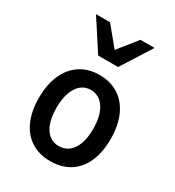

<svg xmlns="http://www.w3.org/2000/svg" viewBox="-202 -971 1004 1099"><g transform="rotate(30 300.0 -421.0)"><path d="M63 -273.5Q63 -362 92 -426.8Q121 -491.5 174.5 -525.8Q228 -560 300 -560Q372 -560 425.5 -525.8Q479 -491.5 508 -427Q537 -362.5 537 -273.5Q537 -187 509.5 -123.5Q482 -60 428.5 -25.5Q375 9 300 9Q225 9 171.8 -25.5Q118.5 -60 90.8 -123.5Q63 -187 63 -273.5ZM421.5 -273.5Q421.5 -331 406.8 -373.2Q392 -415.5 364.2 -438.2Q336.5 -461 299 -461Q261.5 -461 234.5 -438.2Q207.5 -415.5 193 -373.2Q178.5 -331 178.5 -273.5Q178.5 -216.5 192.8 -175.2Q207 -134 234 -112Q261 -90 298.5 -90Q337 -90 364.8 -112.2Q392.5 -134.5 407 -175.8Q421.5 -217 421.5 -273.5ZM106.5 -851H199.5L301.5 -727L400.5 -851H493.5L367.5 -652H236Z"/></g></svg>

Font: JuliaMono SemiBold
Style: Regular
Weight: 600
Monospace: yes
Designer: cormullion
Foundry: corm
Version: Version 0.055; ttfautohint (v1.8.4)